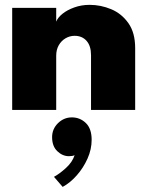

<svg xmlns="http://www.w3.org/2000/svg" viewBox="-20 -442 604 772"><path d="M340.5 -422.5Q385 -422.5 427 -405Q469 -387.5 496.2 -349Q523.5 -310.5 523.5 -248.5V0H346V-220Q346 -257.5 328 -277.8Q310 -298 280 -298Q260.5 -298 243.5 -288Q226.5 -278 216.2 -260Q206 -242 206 -218V0H29V-410.5H206V-355Q212.5 -371.5 231.5 -386.8Q250.5 -402 279 -412.2Q307.5 -422.5 340.5 -422.5ZM232 309.5 197 269Q218.5 257.5 244.8 233.8Q271 210 280 182Q272 186 257 186Q231.5 186 210.5 166Q189.5 146 189.5 109.5Q189.5 76.5 213.2 53.2Q237 30 269 30Q301.5 30 325 52.5Q348.5 75 348.5 120Q348.5 158.5 332 195.5Q315.5 232.5 289.2 262.5Q263 292.5 232 309.5Z"/></svg>

Font: League Spartan Thin ExtraBold
Style: Regular
Weight: 800
Version: Version 2.002